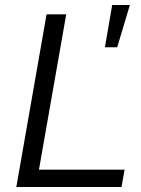

<svg xmlns="http://www.w3.org/2000/svg" viewBox="-20 -743 560 763"><path d="M397 -555.2 425.8 -723.1H496.1L445.8 -555.2ZM44.9 0 165 -686H243.2L134.8 -68.8H475.1L462.9 0Z"/></svg>

Font: Archivo Light
Style: Italic
Weight: 300
Italic angle: -10°
Designer: Hector Gatti
Foundry: Omnibus-Type
Version: Version 2.001